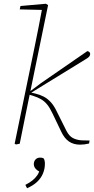

<svg xmlns="http://www.w3.org/2000/svg" viewBox="-20 -765 501 1022"><path d="M58 0 165 -519Q176 -571 185.5 -621Q195 -671 205 -723L213 -712L85 -715L89 -733L224 -745L236 -738L127 -208Q120 -174 113 -139Q106 -104 99 -69.5Q92 -35 85 0L65 4ZM454 -1Q441 2 429.5 3.5Q418 5 406 5Q372 5 347.5 -11.5Q323 -28 306 -64L260 -160Q246 -190 231.5 -208Q217 -226 199 -236.5Q181 -247 156 -255L129 -263V-281H143L196 -321L445 -493Q451 -492 455.5 -488Q460 -484 460 -478Q460 -470 454.5 -463.5Q449 -457 430 -446L142 -269V-273L168 -267Q193 -261 213 -250.5Q233 -240 250.5 -221Q268 -202 283 -170L334 -68Q348 -41 367.5 -30.5Q387 -20 414 -18L457 -17ZM219 107Q219 134 208.5 159Q198 184 177 203.5Q156 223 124 237L115 219Q137 208 152.5 195.5Q168 183 178 168.5Q188 154 193 134L194 151Q178 143 169 132.5Q160 122 160 108Q160 94 169 84Q178 74 193 74Q201 74 206 75.5Q211 77 214 80Q216 84 217.5 91Q219 98 219 107Z"/></svg>

Font: Source Serif 4 ExtraLight
Style: Italic
Weight: 250
Italic angle: -12°
Designer: Frank Grießhammer
Foundry: Adobe Systems Incorporated
Version: Version 4.004;hotconv 1.0.116;makeotfexe 2.5.65601